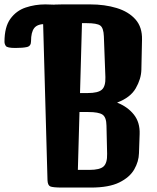

<svg xmlns="http://www.w3.org/2000/svg" viewBox="-132 -845 708 865"><path d="M149.9 0Q105 0 94 -5.4Q83 -10.7 82 -33.2L61 -784.7Q60.5 -801.8 66.7 -810.3Q72.8 -818.8 92 -822Q111.3 -825.2 149.9 -825.2Q156.7 -825.2 162.1 -825.2H273.4Q340.3 -825.2 393.8 -808.8Q447.3 -792.5 478.3 -757.6Q509.3 -722.7 507.8 -666L504.9 -530.8Q503.9 -489.7 479.7 -447.5Q455.6 -405.3 395.5 -382.8Q443.4 -363.8 471.2 -328.6Q499 -293.5 497.1 -241.2L494.1 -154.8Q493.2 -117.7 472.9 -82Q452.6 -46.4 405.8 -23.2Q358.9 0 277.3 0H158.7Q154.8 0 149.9 0ZM257.8 -740.7H237.3L228.5 -425.8H263.2Q310.1 -425.8 327.1 -441.2Q344.2 -456.5 342.8 -497.6L335.9 -681.6Q334.5 -719.2 319.6 -730Q304.7 -740.7 257.8 -740.7ZM265.6 -340.3H226.1L218.8 -79.6H270.5Q317.9 -79.6 334.7 -95.2Q351.6 -110.8 350.6 -151.9L347.7 -278.8Q347.2 -316.9 329.8 -328.6Q312.5 -340.3 265.6 -340.3ZM72.3 -736.8Q36.1 -736.8 22 -718.3Q7.8 -699.7 7.8 -659.2Q7.8 -637.2 -10.7 -633.1Q-29.3 -628.9 -62.5 -628.9Q-99.6 -628.9 -105.7 -637.9Q-111.8 -647 -111.8 -656.7Q-111.8 -723.6 -85.2 -760.3Q-58.6 -796.9 -16.6 -811Q25.4 -825.2 72.3 -825.2L121.1 -823.7Z"/></svg>

Font: Denk One
Style: Regular
Weight: 400
Designer: Irina Smirnova, Eben Sorkin
Foundry: Sorkin Type Co.f
Version: Version 1.004; ttfautohint (v1.8.4.7-5d5b);gftools[0.9.23]